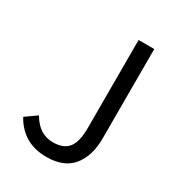

<svg xmlns="http://www.w3.org/2000/svg" viewBox="-163 -757 799 870"><g transform="rotate(30 237.0 -322.0)"><path d="M203.6 -60.1Q257.3 -60.1 282.5 -91.3Q307.6 -122.6 307.6 -195.8V-655.8H389.6V-188Q389.6 -97.2 345.7 -42.5Q301.8 12.2 210 12.2Q86.9 12.2 28.8 -92.8L87.4 -134.3Q109.9 -95.7 138.4 -77.9Q167 -60.1 203.6 -60.1Z"/></g></svg>

Font: Varta
Style: Regular
Weight: 400
Designer: Joana Correia, Viktoriya Grabowska, Eben Sorkin
Foundry: Sorkin Type
Version: Version 1.002; ttfautohint (v1.3) -l 8 -r 24 -G 200 -x 12 -H